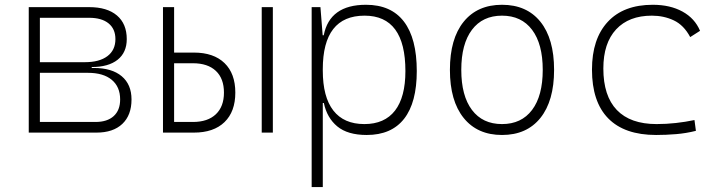

<svg xmlns="http://www.w3.org/2000/svg" viewBox="-20 -547 2970 792"><path d="M98.6 0V-517.6H347.7Q421.9 -517.6 462.4 -483.2Q502.9 -448.7 502.9 -385.7Q502.9 -330.6 465.1 -300.5Q427.2 -270.5 358.4 -270.5V-266.6H367.2Q441.4 -266.6 481.9 -232.7Q522.5 -198.7 522.5 -136.7Q522.5 -71.8 484.6 -35.9Q446.8 0 377.9 0ZM144.5 -43.9H374Q422.4 -43.9 449 -68.1Q475.6 -92.3 475.6 -136.7Q475.6 -189 440.9 -217.8Q406.2 -246.6 342.8 -246.6H144.5ZM144.5 -290.5H330.1Q390.1 -290.5 423.1 -315.4Q456.1 -340.3 456.1 -385.7Q456.1 -427.7 427.7 -450.7Q399.4 -473.6 347.7 -473.6H144.5Z M652.3 0V-517.6H698.2V-330.1H779.8Q861.3 -330.1 906 -286.9Q950.7 -243.7 950.7 -165Q950.7 -86.4 906 -43.2Q861.3 0 779.8 0ZM698.2 -43.9H775.9Q836.9 -43.9 870.4 -75.7Q903.8 -107.4 903.8 -165Q903.8 -223.1 870.4 -254.6Q836.9 -286.1 775.9 -286.1H698.2ZM1059.6 0V-517.6H1105.5V0Z M1265.6 224.6V-517.6H1301.8L1311 -401.4H1315.4Q1339.8 -527.3 1489.7 -527.3Q1593.3 -527.3 1646.2 -458Q1699.2 -388.7 1699.2 -253.9Q1699.2 -124 1647 -57.1Q1594.7 9.8 1492.7 9.8Q1414.1 9.8 1371.3 -25.6Q1328.6 -61 1315.9 -122.1H1311.5V224.6ZM1311.5 -255.9Q1311.5 -147 1355 -91.1Q1398.4 -35.2 1482.9 -35.2Q1566.4 -35.2 1609.4 -90.8Q1652.3 -146.5 1652.3 -253.9Q1652.3 -482.4 1483.9 -482.4Q1311.5 -482.4 1311.5 -261.2Z M2050.8 9.8Q1949.2 9.8 1892.6 -60.5Q1835.9 -130.9 1835.9 -258.8Q1835.9 -387.2 1892.6 -457.3Q1949.2 -527.3 2050.8 -527.3Q2152.8 -527.3 2209.2 -457.3Q2265.6 -387.2 2265.6 -258.8Q2265.6 -130.9 2209.2 -60.5Q2152.8 9.8 2050.8 9.8ZM2050.8 -35.2Q2130.9 -35.2 2174.8 -93.5Q2218.8 -151.9 2218.8 -258.8Q2218.8 -365.7 2174.8 -424.1Q2130.9 -482.4 2050.8 -482.4Q1970.7 -482.4 1926.8 -424.1Q1882.8 -365.7 1882.8 -258.8Q1882.8 -151.9 1926.8 -93.5Q1970.7 -35.2 2050.8 -35.2Z M2686.5 9.8Q2556.2 9.8 2489 -58.6Q2421.9 -127 2421.9 -259.8Q2421.9 -386.7 2487.1 -457Q2552.2 -527.3 2672.9 -527.3Q2744.1 -527.3 2795.2 -499.3Q2846.2 -471.2 2867.7 -419.9L2827.1 -394Q2800.8 -443.4 2759.5 -462.9Q2718.3 -482.4 2668.9 -482.4Q2574.2 -482.4 2521.5 -425.8Q2468.8 -369.1 2468.8 -264.6Q2468.8 -151.4 2524.4 -93.3Q2580.1 -35.2 2688.5 -35.2Q2728.5 -35.2 2767.8 -39.6Q2807.1 -43.9 2844.7 -51.8L2850.6 -7.3Q2810.5 2.9 2768.8 6.3Q2727.1 9.8 2686.5 9.8Z"/></svg>

Font: Cascadia Code ExtraLight
Style: Regular
Weight: 200
Monospace: yes
Designer: Aaron Bell
Foundry: Saja Typeworks
Version: Version 2407.024; ttfautohint (v1.8.4)